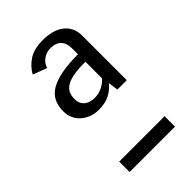

<svg xmlns="http://www.w3.org/2000/svg" viewBox="-219 -824 912 912"><g transform="rotate(-45 237.5 -367.5)"><path d="M331 -318 324 -368Q304 -343 274.5 -327.5Q245 -312 202 -312Q175 -312 152 -320.5Q129 -329 112 -344Q95 -359 85.5 -380Q76 -401 76 -426Q76 -505 137 -537Q198 -569 317 -569V-612Q317 -644 299 -663Q281 -682 243 -682Q219 -682 197.5 -667.5Q176 -653 167 -626L97 -653Q117 -689 152.5 -712Q188 -735 248 -735Q278 -735 305 -728Q332 -721 351.5 -706.5Q371 -692 382.5 -670Q394 -648 394 -618V-318ZM95 0V-70H400V0ZM228 -366Q255 -366 278.5 -378Q302 -390 317 -407V-519Q270 -519 239 -513.5Q208 -508 189.5 -497Q171 -486 163 -469.5Q155 -453 155 -432Q155 -412 161.5 -399.5Q168 -387 178.5 -379.5Q189 -372 202 -369Q215 -366 228 -366Z"/></g></svg>

Font: Carrois Gothic
Style: Regular
Weight: 400
Designer: Ralph du Carrois
Foundry: Ralph du Carrois
Version: Version 1.002